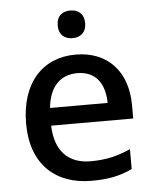

<svg xmlns="http://www.w3.org/2000/svg" viewBox="-53 -789 679 844"><g transform="rotate(-5 286.0 -367.0)"><path d="M289 -744C255 -744 228 -727 228 -683C228 -640 255 -622 289 -622C321 -622 349 -640 349 -683C349 -727 321 -744 289 -744ZM295 -549C150 -549 52 -446 52 -265C52 -84 160 10 317 10C393 10 443 -1 497 -26V-114C440 -89 390 -76 321 -76C221 -76 164 -136 161 -247H523V-305C523 -455 436 -549 295 -549ZM295 -467C378 -467 416 -409 417 -325H163C171 -416 219 -467 295 -467Z"/></g></svg>

Font: Noto Sans Gujarati UI Medium
Style: Regular
Weight: 500
Designer: Jelle Bosma - Monotype Design Team, Universal Thirst
Foundry: Monotype Imaging Inc.
Version: Version 2.106